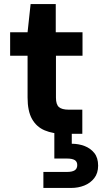

<svg xmlns="http://www.w3.org/2000/svg" viewBox="-20 -660 504 947"><path d="M294 0Q241 0 200.5 -17Q160 -34 138 -73Q116 -112 116 -179V-385H30V-501H116L131 -640H255V-501H387V-385H256V-178Q256 -145 270.5 -132Q285 -119 320 -119H386V0ZM194 267V188H311Q336 188 348.5 180Q361 172 361 154Q361 137 348.5 129.5Q336 122 311 122H248V-4H334V49Q367 49 396.5 60Q426 71 445 94.5Q464 118 464 157Q464 194 445 218.5Q426 243 396 255Q366 267 331 267Z"/></svg>

Font: DM Sans 17pt ExtraBold
Style: Regular
Weight: 800
Version: Version 4.004;gftools[0.9.30]